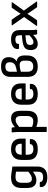

<svg xmlns="http://www.w3.org/2000/svg" viewBox="1363 -2098 932 3698"><g transform="rotate(-90 1829.0 -249.0)"><path d="M264 197Q171 197 120.5 161Q70 125 75 67Q76 51 87 51H164Q174 51 174 65Q174 89 198 102Q222 115 265 115Q322 115 346.5 90.5Q371 66 371 13V-18Q371 -34 371 -50.5Q371 -67 372 -83H371Q329 -47 290 -30.5Q251 -14 207 -14Q57 -14 57 -196V-299Q57 -401 107 -451.5Q157 -502 261 -502Q300 -502 332.5 -497Q365 -492 398 -486Q431 -480 471 -477V4Q471 100 417.5 148.5Q364 197 264 197ZM235 -101Q266 -101 297 -116.5Q328 -132 371 -169V-406Q347 -411 318.5 -413.5Q290 -416 269 -416Q209 -416 183 -386Q157 -356 157 -290V-208Q157 -152 176 -126.5Q195 -101 235 -101Z M805 12Q703 12 650.5 -34Q598 -80 598 -171V-304Q598 -401 650.5 -451.5Q703 -502 804 -502Q905 -502 957 -453Q1009 -404 1009 -310V-232Q1009 -221 999 -221H698V-189Q698 -128 723.5 -100Q749 -72 808 -72Q852 -72 876 -86Q900 -100 900 -129Q900 -140 912 -140H989Q999 -140 1000 -130Q1003 -63 951.5 -25.5Q900 12 805 12ZM698 -297H910V-302Q910 -362 884 -390Q858 -418 805 -418Q698 -418 698 -302Z M1146 185Q1135 185 1135 174V-374Q1135 -398 1133 -426.5Q1131 -455 1128 -477Q1127 -490 1139 -490H1210Q1220 -490 1222 -480Q1224 -471 1226.5 -455.5Q1229 -440 1230 -428Q1272 -464 1310.5 -483Q1349 -502 1396 -502Q1544 -502 1544 -320V-189Q1544 -90 1498.5 -39Q1453 12 1366 12Q1334 12 1297.5 4.5Q1261 -3 1235 -17V174Q1235 185 1224 185ZM1367 -414Q1337 -414 1307 -398.5Q1277 -383 1235 -346V-98Q1260 -86 1288.5 -80Q1317 -74 1341 -74Q1444 -74 1444 -200V-308Q1444 -414 1367 -414Z M1868 12Q1766 12 1713.5 -34Q1661 -80 1661 -171V-304Q1661 -401 1713.5 -451.5Q1766 -502 1867 -502Q1968 -502 2020 -453Q2072 -404 2072 -310V-232Q2072 -221 2062 -221H1761V-189Q1761 -128 1786.5 -100Q1812 -72 1871 -72Q1915 -72 1939 -86Q1963 -100 1963 -129Q1963 -140 1975 -140H2052Q2062 -140 2063 -130Q2066 -63 2014.5 -25.5Q1963 12 1868 12ZM1761 -297H1973V-302Q1973 -362 1947 -390Q1921 -418 1868 -418Q1761 -418 1761 -302Z M2396 12Q2197 12 2197 -185V-511Q2197 -600 2246.5 -647.5Q2296 -695 2397 -695Q2577 -695 2577 -547Q2577 -493 2554.5 -453.5Q2532 -414 2496 -397V-396Q2557 -386 2583.5 -346.5Q2610 -307 2610 -242V-194Q2610 -93 2555 -40.5Q2500 12 2396 12ZM2296 -388 2369 -404Q2419 -414 2449 -441.5Q2479 -469 2479 -524Q2479 -569 2457.5 -590Q2436 -611 2392 -611Q2296 -611 2296 -517ZM2399 -75Q2510 -75 2510 -196V-246Q2510 -293 2489 -314.5Q2468 -336 2423 -336Q2371 -336 2296 -314V-193Q2296 -131 2320.5 -103Q2345 -75 2399 -75Z M2835 12Q2714 12 2714 -126Q2714 -204 2760.5 -240Q2807 -276 2921 -286L2999 -293V-333Q2999 -380 2980.5 -399.5Q2962 -419 2916 -419Q2832 -419 2833 -360Q2833 -349 2823 -349H2746Q2735 -349 2734 -367Q2728 -429 2778.5 -465.5Q2829 -502 2919 -502Q3011 -502 3055 -460.5Q3099 -419 3099 -334V-123Q3099 -88 3101 -61Q3103 -34 3106 -12Q3107 0 3095 0H3026Q3017 0 3013 -14Q3012 -21 3009.5 -39.5Q3007 -58 3005 -77Q2960 -31 2920.5 -9.5Q2881 12 2835 12ZM2812 -135Q2812 -71 2865 -71Q2894 -71 2924 -88Q2954 -105 2999 -150V-225L2924 -218Q2861 -213 2836.5 -195Q2812 -177 2812 -135Z M3187 0Q3181 0 3179 -4Q3177 -8 3181 -13L3351 -252L3192 -477Q3188 -482 3190 -486Q3192 -490 3199 -490H3292Q3301 -490 3304 -483L3368 -390Q3379 -372 3391 -353.5Q3403 -335 3413 -318H3414Q3426 -336 3439 -356Q3452 -376 3465 -395L3525 -483Q3529 -490 3538 -490H3626Q3633 -490 3635 -486Q3637 -482 3633 -477L3474 -255L3647 -13Q3651 -8 3649 -4Q3647 0 3640 0H3547Q3538 0 3535 -7L3474 -94Q3458 -117 3442.5 -140.5Q3427 -164 3412 -187H3411Q3397 -164 3382 -140.5Q3367 -117 3352 -94L3292 -7Q3288 0 3279 0Z"/></g></svg>

Font: Sofia Sans SemiBold
Style: Regular
Weight: 600
Designer: Botio Nikoltchev, Ani Petrova
Foundry: lettersoup
Version: Version 4.101; ttfautohint (v1.8.4.7-5d5b)